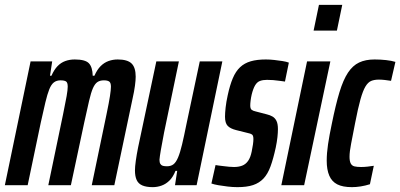

<svg xmlns="http://www.w3.org/2000/svg" viewBox="-32 -763 1649 791"><path d="M-12 0 94 -510H183L174 -451H180Q191 -476 205 -490.5Q219 -505 237 -511.5Q255 -518 276 -518Q319 -518 334 -502.5Q349 -487 350 -451H357Q368 -476 382.5 -490.5Q397 -505 415 -511.5Q433 -518 453 -518Q493 -518 510 -501.5Q527 -485 527 -447Q527 -433 524 -410Q521 -387 514 -356L439 0H346L407 -293Q417 -341 421 -367Q425 -393 425 -406Q425 -422 418 -427Q411 -432 396 -432Q380 -432 369.5 -425Q359 -418 351 -400Q343 -382 335 -347.5Q327 -313 315 -258L260 0H167L228 -293Q238 -341 242.5 -367Q247 -393 247 -406Q247 -423 240 -427.5Q233 -432 217 -432Q201 -432 190 -423.5Q179 -415 171 -395Q163 -375 155 -341.5Q147 -308 136 -258L82 0Z M597 8Q571 8 554.5 1Q538 -6 531 -21.5Q524 -37 524 -61Q524 -76 527.5 -101Q531 -126 537 -156L612 -510H705L644 -217Q635 -170 630.5 -144Q626 -118 625 -105Q625 -94 628.5 -88Q632 -82 638.5 -80Q645 -78 656 -78Q672 -78 682.5 -86Q693 -94 701.5 -114Q710 -134 718 -167.5Q726 -201 736 -251L791 -510H884L778 0H689L698 -59H691Q681 -34 666.5 -19.5Q652 -5 634 1.5Q616 8 597 8Z M946 8Q927 8 906 5.5Q885 3 867.5 0Q850 -3 839 -7L856 -83Q860 -82 869 -81Q878 -80 889.5 -78.5Q901 -77 912 -76Q923 -75 932 -75Q951 -75 965.5 -80.5Q980 -86 990 -100Q1000 -114 1005 -139Q1008 -153 1010 -167Q1012 -181 1012 -190Q1012 -205 1006 -209Q1000 -213 989 -215L941 -227Q917 -233 906 -244.5Q895 -256 895 -282Q895 -297 897.5 -320Q900 -343 906 -370Q915 -412 927 -440.5Q939 -469 957 -486Q975 -503 1001 -510.5Q1027 -518 1063 -518Q1080 -518 1097.5 -516Q1115 -514 1131.5 -511.5Q1148 -509 1158 -505L1142 -427Q1133 -428 1120 -430Q1107 -432 1093.5 -433Q1080 -434 1068 -434Q1051 -434 1039 -429.5Q1027 -425 1019 -411.5Q1011 -398 1005 -374Q1002 -361 1000.5 -349Q999 -337 999 -328Q999 -315 1005 -310.5Q1011 -306 1021 -304L1067 -292Q1080 -289 1090.5 -283Q1101 -277 1107 -265Q1113 -253 1113 -231Q1113 -217 1111 -198Q1109 -179 1104 -155Q1094 -109 1082.5 -77.5Q1071 -46 1053.5 -27.5Q1036 -9 1010.5 -0.5Q985 8 946 8Z M1260 -637 1282 -743H1378L1356 -637ZM1127 0 1233 -510H1329L1221 0Z M1418 8Q1380 8 1357.5 -3.5Q1335 -15 1324.5 -39.5Q1314 -64 1314 -101Q1314 -132 1319.5 -169Q1325 -206 1335 -253Q1351 -332 1366.5 -383Q1382 -434 1401.5 -463.5Q1421 -493 1447.5 -505.5Q1474 -518 1511 -518Q1535 -518 1558 -515.5Q1581 -513 1597 -508L1579 -430Q1567 -432 1553.5 -433.5Q1540 -435 1529 -435Q1510 -435 1497 -429.5Q1484 -424 1473.5 -406.5Q1463 -389 1453 -353.5Q1443 -318 1431 -256Q1421 -204 1414.5 -171Q1408 -138 1408 -117Q1408 -99 1413 -89.5Q1418 -80 1428.5 -77.5Q1439 -75 1456 -75Q1468 -75 1482 -76.5Q1496 -78 1508 -80L1492 -4Q1473 2 1454 5Q1435 8 1418 8Z"/></svg>

Font: Saira UltraCondensed
Style: Bold Italic
Weight: 700
Width: 1
Italic angle: -12°
Designer: Hector Gatti with collaboration of the Omnibus-Type team
Foundry: Omnibus-Type
Version: Version 1.101